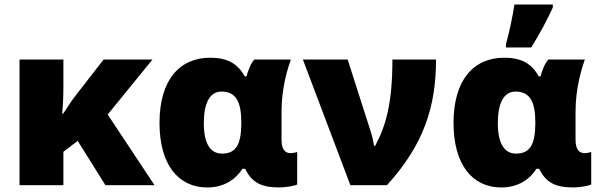

<svg xmlns="http://www.w3.org/2000/svg" viewBox="-20 -815 2647 845"><path d="M651 -553H436L317 -400C289 -365 270 -331 258 -315H254C256 -339 259 -378 259 -434V-553H66V0H259V-147L322 -195L444 0H660L454 -311Z M892 10C968 10 1018 -27 1047 -72H1059C1089 -10 1132 10 1211 10C1233 10 1278 3 1288 -3V-146C1283 -144 1268 -141 1259 -141C1238 -141 1219 -153 1219 -200V-324C1219 -426 1245 -511 1260 -553H1099C1082 -533 1071 -502 1065 -479H1057C1026 -535 981 -561 905 -561C771 -561 682 -464 682 -274C682 -89 766 10 892 10ZM957 -139C904 -139 877 -186 877 -273C877 -363 904 -412 955 -412C1021 -412 1042 -363 1042 -275V-270C1041 -181 1020 -139 957 -139Z M1313 -553 1522 0H1683C1844 -177 1899 -344 1899 -553H1707C1707 -359 1678 -261 1631 -173H1626C1623 -196 1616 -223 1610 -241L1510 -553Z M2207 -606H2318C2358 -671 2387 -725 2413 -782V-795H2244C2237 -746 2220 -667 2207 -622ZM2186 10C2262 10 2312 -27 2341 -72H2353C2383 -10 2426 10 2505 10C2527 10 2572 3 2582 -3V-146C2577 -144 2562 -141 2553 -141C2532 -141 2513 -153 2513 -200V-324C2513 -426 2539 -511 2554 -553H2393C2376 -533 2365 -502 2359 -479H2351C2320 -535 2275 -561 2199 -561C2065 -561 1976 -464 1976 -274C1976 -89 2060 10 2186 10ZM2251 -139C2198 -139 2171 -186 2171 -273C2171 -363 2198 -412 2249 -412C2315 -412 2336 -363 2336 -275V-270C2335 -181 2314 -139 2251 -139Z"/></svg>

Font: Noto Sans UI Black
Style: Regular
Weight: 900
Designer: Monotype Design Team
Foundry: Monotype Imaging Inc.
Version: Version 1.901